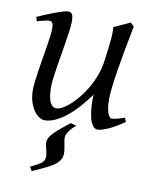

<svg xmlns="http://www.w3.org/2000/svg" viewBox="-80 -518 659 823"><g transform="rotate(10 249.5 -106.5)"><path d="M318.4 -94.7V-105Q318.4 -108.4 318.6 -110.8Q318.8 -113.3 318.8 -116.2L319.8 -125Q296.9 -93.8 272.9 -67.1Q249 -40.5 224.9 -21.2Q200.7 -2 177 9Q153.3 20 130.9 20Q120.1 20 107.7 12.5Q95.2 4.9 84.5 -10.3Q73.7 -25.4 66.4 -47.9Q59.1 -70.3 59.1 -100.1Q59.1 -114.7 61.8 -137.2Q64.5 -159.7 68.4 -185.5Q72.3 -211.4 77.1 -239.3Q82 -267.1 85.9 -292.5Q89.8 -317.9 92.5 -338.4Q95.2 -358.9 95.2 -371.1Q95.2 -382.3 93.8 -388.9Q92.3 -395.5 89.6 -398.7Q86.9 -401.9 83.3 -402.8Q79.6 -403.8 75.2 -403.8Q70.8 -403.8 62.5 -402.1Q54.2 -400.4 45.9 -397.9Q36.1 -395.5 24.9 -392.1L19 -410.2Q39.6 -419.4 60.3 -428Q81.1 -436.5 98.6 -442.9Q116.2 -449.2 129.6 -453.1Q143.1 -457 148.9 -457Q163.1 -457 168 -447.8Q172.9 -438.5 172.9 -416Q172.9 -401.9 169.9 -378.9Q167 -356 162.6 -328.6Q158.2 -301.3 153.3 -272Q148.4 -242.7 144 -215.3Q139.6 -188 136.7 -165Q133.8 -142.1 133.8 -127.9Q133.8 -81.1 143.8 -60.1Q153.8 -39.1 171.9 -39.1Q182.6 -39.1 198 -47.4Q213.4 -55.7 230.5 -71Q247.6 -86.4 265.1 -107.9Q282.7 -129.4 298.1 -156Q313.5 -182.6 324.7 -213.6Q335.9 -244.6 340.3 -278.3Q347.7 -332.5 351.1 -366.9Q354.5 -401.4 352.1 -424.8Q359.4 -427.7 368.9 -432.1Q378.4 -436.5 388.2 -440.9Q397.9 -445.3 407 -449.5Q416 -453.6 421.9 -457L438 -441.9Q427.7 -390.1 418.5 -340.3Q409.2 -290.5 402.3 -247.8Q395.5 -205.1 391.6 -171.4Q387.7 -137.7 387.7 -118.7Q387.7 -96.2 390.1 -80.8Q392.6 -65.4 396.2 -55.7Q399.9 -45.9 404.3 -41.5Q408.7 -37.1 412.6 -37.1Q420.9 -37.1 434.6 -40.3Q448.2 -43.5 468.8 -50.8L475.6 -33.2Q429.7 -2 402.1 9Q374.5 20 362.3 20Q352.1 20 344.7 12.9Q337.4 5.9 332.5 -5.4Q327.6 -16.6 325 -30Q322.3 -43.5 320.8 -56.2Q319.3 -68.8 318.8 -79.3Q318.4 -89.8 318.4 -94.7ZM268.6 19Q252.4 34.2 243.9 44.9Q235.4 55.7 231.9 64.5Q228.5 73.2 229 81.8Q229.5 90.3 231.9 101.1Q238.3 129.4 238 147.7Q237.8 166 225.6 180.9Q213.4 195.8 187 210Q160.6 224.1 114.7 244.1Q111.8 240.2 108.9 235.4Q106 230.5 104.5 226.6Q128.4 214.8 141.8 207Q155.3 199.2 160.6 189.9Q166 180.7 164.6 167Q163.1 153.3 157.2 130.4Q153.3 115.7 155.3 104.5Q157.2 93.3 167 80.6Q176.8 67.9 195.3 52Q213.9 36.1 244.1 12.7Z"/></g></svg>

Font: Gentium Plus Cyr
Style: Italic
Weight: 400
Italic angle: -8°
Designer: J. Victor Gaultney, Annie Olsen, Iska Routamaa, Becca Hirsbrunner
Foundry: SIL International
Version: Version 5.000